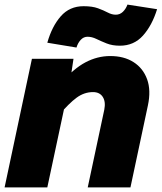

<svg xmlns="http://www.w3.org/2000/svg" viewBox="-27 -816 704 836"><path d="M355 0 427 -338Q434 -373 420.5 -394Q407 -415 378 -415Q340 -415 307 -391Q274 -367 227 -312L240 -455Q293 -517 345 -544.5Q397 -572 453 -572Q513 -572 554.5 -545.5Q596 -519 613.5 -471Q631 -423 617 -357L541 0ZM-7 0 112 -560H293L280 -473L179 0ZM306 -609 179 -630Q199 -701 237.5 -745Q276 -789 337 -789Q375 -789 399.5 -780Q424 -771 442 -761.5Q460 -752 477 -752Q495 -752 508 -764.5Q521 -777 528 -796L657 -776Q635 -705 595.5 -661Q556 -617 495 -617Q462 -617 437 -627Q412 -637 392.5 -646.5Q373 -656 354 -656Q337 -656 324.5 -642.5Q312 -629 306 -609Z"/></svg>

Font: Azeret Mono Thin ExtraBold
Style: Italic
Weight: 800
Italic angle: -12°
Version: Version 1.002